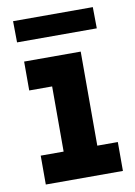

<svg xmlns="http://www.w3.org/2000/svg" viewBox="-80 -740 558 792"><g transform="rotate(-10 199.0 -343.5)"><path d="M47 -121H143V-394H47V-515H284V-121H370V0H47ZM31 -687H365L366 -598H32Z"/></g></svg>

Font: Secular One
Style: Regular
Weight: 400
Designer: Michal Sahar
Foundry: Hagilda
Version: Version 1.000